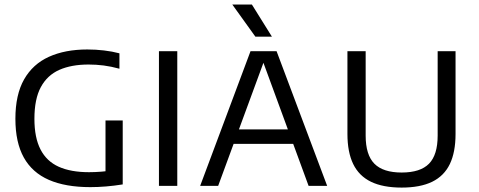

<svg xmlns="http://www.w3.org/2000/svg" viewBox="-20 -821 2114 848"><path d="M379 5.5Q269.5 5.5 196 -26.5Q122.5 -58.5 85.2 -125.2Q48 -192 48 -296.5Q48 -403 86.5 -470.5Q125 -538 196.2 -570.2Q267.5 -602.5 365.5 -602.5Q403 -602.5 439.2 -598.2Q475.5 -594 507.5 -585.5V-517.5Q471 -527.5 437.8 -531.8Q404.5 -536 371 -536Q295.5 -536 242.2 -512.5Q189 -489 160.5 -436.5Q132 -384 132 -296Q132 -213 159 -160.8Q186 -108.5 239.5 -84.5Q293 -60.5 373 -60.5Q400 -60.5 427.8 -62.8Q455.5 -65 478.5 -69L446 -38.5V-289H522V-6.5Q484.5 -0.5 448.5 2.5Q412.5 5.5 379 5.5Z M682 0V-595H763V0Z M864 0 1086.5 -595H1201.5L1425 0H1343L1137.5 -560H1149.5L943.5 0ZM986 -185.5 1004.5 -249.5H1283.5L1301.5 -185.5ZM1108 -659 1006 -801H1092.5L1181 -659Z M1754 7.5Q1671.5 7.5 1618.5 -18.2Q1565.5 -44 1540 -96.5Q1514.5 -149 1514.5 -229.5V-595H1595V-222Q1595 -137 1633.5 -98Q1672 -59 1754 -59Q1836.5 -59 1874.8 -98Q1913 -137 1913 -222V-595H1992V-229.5Q1992 -149 1966.8 -96.5Q1941.5 -44 1888.8 -18.2Q1836 7.5 1754 7.5Z"/></svg>

Font: Encode Sans SC
Style: Regular
Weight: 400
Version: Version 3.002